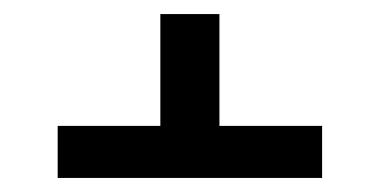

<svg xmlns="http://www.w3.org/2000/svg" viewBox="-20 -556 540 273"><path d="M62 -303V-377H208V-536H292V-377H438V-303Z"/></svg>

Font: Iosevka Term Curly Medium
Style: Regular
Weight: 500
Designer: Belleve Invis
Foundry: Belleve Invis
Version: Version 32.3.0